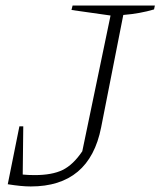

<svg xmlns="http://www.w3.org/2000/svg" viewBox="-20 -665 579 693"><path d="M8 0 50 -209H64L62 -35Q82 -33 105 -33Q168 -33 206 -51.5Q244 -70 277 -119L379 -609L238 -629L242 -645H539L536 -631Q486 -616 425 -611L345 -205Q303 8 91 8Q74 8 53.5 6Q33 4 8 0Z"/></svg>

Font: Piazzolla SC ExtraLight
Style: Italic
Weight: 200
Italic angle: -11.3°
Designer: Juan Pablo del Peral
Foundry: Huerta Tipografica
Version: Version 1.330